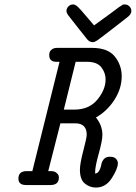

<svg xmlns="http://www.w3.org/2000/svg" viewBox="-20 -824 605 855"><path d="M62 -28.8Q62 -62 99.1 -62H124L245.1 -548.8H231Q198.7 -548.8 199.2 -579.1Q199.2 -585 201.2 -591.6Q203.1 -598.1 211.7 -604.5Q220.2 -610.8 234.9 -610.8H389.2Q460.9 -610.8 491.5 -572Q522 -533.2 522 -484.9Q522 -429.7 489.5 -379.4Q457 -329.1 407.2 -300.8Q436 -265.6 436 -223.1Q436 -198.2 419.9 -140.6Q403.8 -83 403.8 -60.1V-50.8Q416 -52.7 422.6 -65.4Q429.2 -78.1 431.2 -91.1Q433.1 -104 442.1 -115Q451.2 -126 469.2 -126Q488.3 -126 496.6 -116.9Q504.9 -107.9 504.9 -97.2Q504.9 -73.2 478 -31Q451.2 11.2 407.2 11.2Q379.4 11.2 357.7 -6.8Q335.9 -24.9 335.9 -67.9Q335.9 -95.7 351.1 -153.3Q366.2 -210.9 366.2 -224.1Q366.2 -274.9 314.9 -274.9H249L194.8 -62H207Q221.2 -62 229.5 -55.9Q237.8 -49.8 240 -44.4Q242.2 -39.1 242.2 -33.2Q242.2 0 204.1 0H96.2Q62 0 62 -28.8ZM264.2 -335.9H311Q377 -335.9 413.6 -380.4Q450.2 -424.8 450.2 -470.2Q450.2 -500 431.2 -524.4Q412.1 -548.8 367.2 -548.8H316.9ZM275.9 -774.9Q275.9 -786.1 284.4 -795.2Q293 -804.2 305.2 -804.2Q308.1 -804.2 310.1 -803.7Q312 -803.2 314.5 -802Q316.9 -800.8 318.8 -799.8Q320.8 -798.8 324 -795.9Q327.1 -793 329.1 -791Q331.1 -789.1 335 -784.9Q338.9 -780.8 341.6 -777.8Q344.2 -774.9 349.6 -768.6Q355 -762.2 358.9 -757.8L398.9 -710.9Q417 -724.1 433.6 -736.1Q450.2 -748 461.2 -756.1Q472.2 -764.2 482.2 -771.5Q492.2 -778.8 498 -783.4Q503.9 -788.1 509.5 -792Q515.1 -795.9 518.1 -797.4Q521 -798.8 523.4 -801Q525.9 -803.2 527.8 -803.7Q529.8 -804.2 531.5 -804.2Q533.2 -804.2 536.1 -804.2Q547.4 -804.2 556.2 -795.7Q564.9 -787.1 564.9 -774.9Q564.9 -759.8 545.9 -746.1Q517.1 -724.1 476.1 -691.9Q421.9 -649.9 411.4 -643.1Q400.9 -636.2 393.1 -636.2Q377 -636.2 365.2 -652.8Q351.1 -670.9 329.1 -698.2Q290 -747.1 283 -757.1Q275.9 -767.1 275.9 -774.9Z"/></svg>

Font: CMU Typewriter Text
Style: Italic
Weight: 500
Italic angle: -14.04°
Version: Version 0.7.0